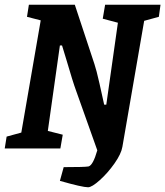

<svg xmlns="http://www.w3.org/2000/svg" viewBox="-27 -627 698 811"><path d="M644 -556 582 -539 490 -7Q485 23 456.5 63.5Q428 104 394.5 134Q361 164 345 164Q321 164 226 137L242 79Q332 79 347 76Q366 71 384 8L294 -245Q281 -280 253 -376L235 -435H226L175 -74L238 -58L228 0H-7L1 -50L63 -67L145 -541L87 -556L95 -607H289L372 -356Q380 -333 393.5 -273Q407 -213 413 -185H422L471 -531L407 -548L417 -607H651Z"/></svg>

Font: Grenze SemiBold
Style: Italic
Weight: 600
Italic angle: -10°
Designer: Renata Polastri
Foundry: Omnibus-Type
Version: Version 1.002; ttfautohint (v1.8)